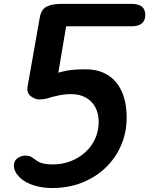

<svg xmlns="http://www.w3.org/2000/svg" viewBox="-20 -948 752 968"><path d="M243 0Q194 0 151.2 -13.2Q108.5 -26.5 80 -52.5Q50 -83 50 -113Q50 -137.5 68.5 -150.5Q87 -163.5 106.5 -163.5Q128 -163.5 140.2 -155.5Q152.5 -147.5 167.5 -136.5Q181.5 -127 201.8 -123Q222 -119 245 -119Q294.5 -119 336.8 -135.5Q379 -152 410.8 -181.2Q442.5 -210.5 460 -249.5Q477.5 -288.5 477.5 -333.5Q477.5 -376 460.5 -407.5Q443.5 -439 412.5 -456.2Q381.5 -473.5 339 -473.5Q307 -473.5 276.8 -467.2Q246.5 -461 215 -451Q207 -449 198 -447.8Q189 -446.5 178.5 -446.5Q157 -446.5 135.5 -462.8Q114 -479 119 -511L180.5 -859.5Q188 -901.5 215.8 -915Q243.5 -928.5 288.5 -928.5H643.5Q677.5 -928.5 695 -914.8Q712.5 -901 712.5 -871.5Q712.5 -846 696 -830.8Q679.5 -815.5 643.5 -815.5H313.5L274 -581.5Q297 -588 317 -591.8Q337 -595.5 359.8 -597Q382.5 -598.5 412 -598.5Q477 -598.5 523.2 -569.8Q569.5 -541 594 -486.5Q618.5 -432 618.5 -355Q618.5 -280 590.5 -215.2Q562.5 -150.5 512 -102.2Q461.5 -54 393 -27Q324.5 0 243 0Z"/></svg>

Font: Edu VIC WA NT Hand
Style: Regular
Weight: 400
Designer: Tina and Corey Anderson, Eben Sorkin, Mirko Velimirovic
Foundry: Google for Education
Version: Version 1.000